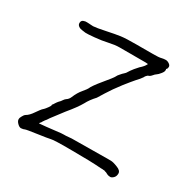

<svg xmlns="http://www.w3.org/2000/svg" viewBox="-153 -854 1020 1014"><g transform="rotate(30 357.0 -347.5)"><path d="M605 -651Q605 -650 605 -647Q605 -637 594 -624Q583 -610 575 -605Q565 -598 561 -592Q552 -581 545 -578Q537 -576 535 -573Q533 -571 530 -568Q526 -564 523 -557Q519 -551 511 -541Q502 -532 493 -521Q484 -510 474.5 -499Q465 -488 448 -466Q411 -418 388 -380.5Q365 -343 363 -340Q335 -310 320 -281Q301 -247 256 -193L202 -122Q193 -109 192 -107Q190 -104 187 -101Q183 -97 183 -95Q182 -93 179 -90Q176 -86 174 -81Q171 -77 168 -74L166 -70H170Q207 -73 256 -79Q304 -85 308 -84Q314 -83 356 -87L565 -89H593Q608 -89 635 -78Q662 -68 662 -50Q662 -32 651 -22Q640 -12 632 -13Q622 -13 613.5 -17Q605 -21 604 -22Q602 -23 599 -24Q597 -23 590 -27H589Q580 -27 578 -28H568Q505 -33 392 -33Q279 -34 262 -29Q245 -25 188 -17Q124 -8 118 -5Q111 -1 96 0Q86 0 74 -12Q62 -24 62 -35Q62 -45 69 -56Q76 -68 78.5 -69.5Q81 -71 83 -73Q101 -83 119 -110Q138 -137 142.5 -141.5Q147 -146 151.5 -150Q156 -154 167 -169Q178 -184 176 -188V-189Q178 -191 178 -192Q179 -193 180 -194Q182 -196 187 -205Q192 -213 199 -221Q208 -229 214 -239Q220 -248 226 -252Q240 -261 246 -276Q260 -310 279 -332Q298 -355 300 -360Q308 -380 347 -427Q388 -476 393 -486.5Q398 -497 405 -504Q411 -511 415.5 -516Q420 -521 424 -524Q428 -527 431 -531L444 -551Q454 -566 477 -591Q500 -611 507 -627L508 -629H505Q500 -630 494 -630H333Q307 -630 271 -622Q236 -614 192.5 -610Q149 -606 139 -607Q112 -610 104 -613Q86 -621 86 -635.5Q86 -650 97 -655Q109 -660 119 -659L157 -657Q177 -658 229 -669Q281 -680 310 -684Q339 -688 402 -688H504Q542 -688 555 -692Q567 -695 579 -695Q590 -695 601 -687Q611 -680 611 -671Q611 -661 607 -657V-656L603 -655Z"/></g></svg>

Font: ToneOZ-Pinyin-Tsuipita-TC
Style: Regular
Weight: 400
Designer: ÂÆ£ÂøóÂáåJeffrey Xuan(jeffreyx@gmail.com, ToneOZ.com) ÈòøÂù§(cjkFonts)
Foundry: ToneOZ
Version: Version 0.24071